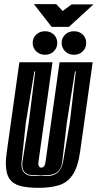

<svg xmlns="http://www.w3.org/2000/svg" viewBox="-20 -890 469 922"><path d="M165 12Q113 12 78 3Q43 -6 25.5 -31.5Q8 -57 8 -106Q8 -119 9.5 -133Q11 -147 13 -163L73 -591H232L165 -115Q164 -111 164 -104Q164 -97 167 -92Q170 -85 178 -85Q186 -85 191.5 -91.5Q197 -98 199 -115L266 -591H425L365 -164Q355 -90 330 -52Q305 -14 264.5 -1Q224 12 165 12ZM141 -45H168Q174 -45 177 -46Q179 -45 184 -45H208Q240 -45 258.5 -63Q277 -81 283 -114L315 -300L344 -547H340L301 -301L279 -114Q272 -51 208 -49H194Q190 -48 184 -48H168L156 -49H141Q87 -49 87 -98Q87 -102 87 -106Q87 -110 88 -114L118 -301L149 -547H145L104 -300L84 -114Q83 -110 83 -107Q83 -104 83 -101Q83 -45 141 -45ZM196 -627Q171 -627 154 -643.5Q137 -660 137 -684Q137 -708 154 -724Q171 -740 196 -740Q222 -740 238.5 -724Q255 -708 255 -684Q255 -660 238.5 -643.5Q222 -627 196 -627ZM335 -627Q310 -627 293 -643.5Q276 -660 276 -684Q276 -708 293 -724Q310 -740 335 -740Q361 -740 377.5 -724Q394 -708 394 -684Q394 -660 377.5 -643.5Q361 -627 335 -627ZM228 -761 143 -870H250L281 -837L324 -869H429L311 -761Z"/></svg>

Font: Alumni Sans Inline One
Style: Italic
Weight: 400
Italic angle: -8°
Designer: Robert E. Leuschke
Foundry: Robert E. Leuschke
Version: Version 1.100; ttfautohint (v1.8.3)